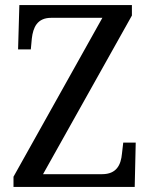

<svg xmlns="http://www.w3.org/2000/svg" viewBox="-20 -734 592 754"><path d="M33 0H509L513 -174H464L459 -131C455 -87 438 -50 381 -50H149L498 -673V-714H56L51 -540H101L105 -583C110 -626 126 -664 181 -664H382L33 -40Z"/></svg>

Font: Noto Serif Georgian SemiCondensed
Style: Regular
Weight: 400
Width: 4
Designer: Monotype Design Team, Akaki Razmadze
Foundry: Google LLC
Version: Version 2.003